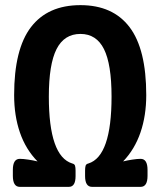

<svg xmlns="http://www.w3.org/2000/svg" viewBox="-20 -727 624 747"><path d="M57 0Q30 0 30 -43V-66Q30 -109 57 -109Q70 -109 90 -106Q110 -103 126 -99Q80 -146 57.5 -211.5Q35 -277 35 -357Q35 -536 100.5 -621.5Q166 -707 293 -707Q419 -707 484 -621.5Q549 -536 549 -357Q549 -277 526.5 -211.5Q504 -146 459 -99Q475 -103 494.5 -106Q514 -109 527 -109Q554 -109 554 -66V-43Q554 0 527 0H338Q311 0 311 -42V-63Q311 -75 313 -82Q315 -89 324 -91Q414 -119 414 -351Q414 -477 384.5 -536Q355 -595 293 -595Q230 -595 200 -536Q170 -477 170 -351Q170 -119 261 -91Q270 -89 272 -82Q274 -75 274 -63V-42Q274 0 248 0Z"/></svg>

Font: Asap Condensed SemiBold
Style: Regular
Weight: 600
Width: 3
Designer: Pablo Cosgaya
Foundry: Omnibus-Type
Version: Version 3.001; ttfautohint (v1.8.4.7-5d5b)